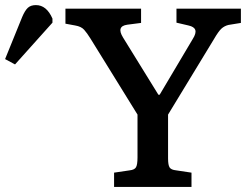

<svg xmlns="http://www.w3.org/2000/svg" viewBox="-239 -734 985 754"><path d="M209 0V-56L270 -65Q289 -67 295 -77Q301 -87 301 -116V-284L116 -583Q103 -604 91.5 -617Q80 -630 56 -634L18 -641V-700H315V-644L261 -637Q217 -631 244 -587L383 -362H388L518 -581Q532 -603 528 -616Q524 -629 501 -634L454 -645V-700H707V-644L658 -636Q642 -632 630.5 -621.5Q619 -611 601 -580L421 -284V-112Q421 -86 427 -76.5Q433 -67 453 -65L513 -56V0ZM-180 -481 -219 -502 -152 -667Q-141 -693 -129.5 -703.5Q-118 -714 -98 -714Q-56 -714 -33 -661V-645Z"/></svg>

Font: Literata 12pt Medium
Style: Regular
Weight: 500
Designer: Latin by Veronika Burian and Jose Scaglione. Greek by Irene Vlachou. Cyrillic by Vera Evstafieva.
Foundry: TypeTogether
Version: Version 3.002